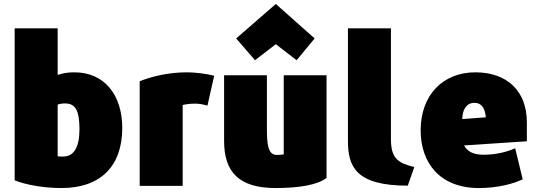

<svg xmlns="http://www.w3.org/2000/svg" viewBox="-20 -923 2713 969"><path d="M54 -780V-13C108 9 197 26 291 26C485 26 597 -82 597 -277C597 -446 505 -558 356 -558C319 -558 296 -553 271 -545V-780ZM271 -395C281 -399 295 -401 309 -401C366 -401 381 -355 381 -270C381 -180 353 -133 299 -133C289 -133 277 -133 271 -134Z M685 -513V15H902V-393C917 -397 943 -400 963 -400C983 -400 997 -398 1027 -390L1061 -541C1016 -552 960 -558 925 -558C826 -558 743 -536 685 -513Z M1111 -211C1111 -55 1186 26 1371 26C1487 26 1581 11 1628 -25V-543H1412V-144C1401 -142 1389 -141 1377 -141C1331 -141 1327 -198 1327 -278V-543H1111ZM1172 -729 1267 -619 1372 -700 1477 -619 1568 -729 1372 -903Z M1736 -780V-212C1736 -83 1775 14 2038 14L2071 -80C1989 -100 1953 -123 1953 -221V-780Z M2397 26C2491 26 2570 5 2618 -18L2580 -175C2539 -156 2480 -142 2422 -142C2368 -142 2338 -159 2322 -189L2639 -210V-305C2639 -467 2536 -558 2379 -558C2216 -558 2103 -444 2103 -265C2103 -104 2197 26 2397 26ZM2375 -404C2410 -404 2428 -377 2432 -331L2313 -322C2314 -372 2335 -404 2375 -404Z"/></svg>

Font: Repo ExtraBlack
Style: Regular
Weight: 400
Designer: Stefan Peev
Foundry: Context Ltd
Version: Version 001.502